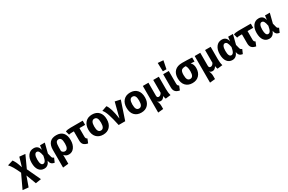

<svg xmlns="http://www.w3.org/2000/svg" viewBox="185 -2653 7030 4693"><g transform="rotate(-30 3700.0 -307.0)"><path d="M328 -185 506 196 349 221 244 -59 144 221 -17 204 165 -183Q106 -311 66 -379Q26 -447 -22 -498L133 -545Q170 -491 193 -441Q216 -391 248 -289L323 -544L485 -528Z M726 -548Q855 -548 884 -410L900 -531H1035L966 -260L993 -155Q1004 -110 1049 -101L998 17Q899 4 881 -77L874 -113Q823 17 710 17Q616 17 561.5 -55Q507 -127 507 -261Q507 -389 565.5 -468.5Q624 -548 726 -548ZM667 -261Q667 -98 743 -98Q778 -98 803 -136Q828 -174 845 -272Q828 -363 806 -398Q784 -433 747 -433Q710 -433 688.5 -389.5Q667 -346 667 -261Z M1614 -267Q1614 -144 1557 -63.5Q1500 17 1404 17Q1321 17 1274 -46V205L1116 222V-275Q1116 -408 1177.5 -478Q1239 -548 1362 -548Q1485 -548 1549.5 -476.5Q1614 -405 1614 -267ZM1357 -99Q1451 -99 1451 -265Q1451 -358 1428.5 -395.5Q1406 -433 1363 -433Q1314 -433 1294 -392.5Q1274 -352 1274 -260V-152Q1305 -99 1357 -99Z M2105 -413H1945V-179Q1945 -143 1954.5 -125.5Q1964 -108 1988 -97L1942 17Q1863 3 1825 -37.5Q1787 -78 1787 -158V-413H1739Q1682 -413 1645 -402L1617 -508Q1670 -531 1758 -531H2105Z M2373 -548Q2495 -548 2564 -473.5Q2633 -399 2633 -265Q2633 -136 2563.5 -59.5Q2494 17 2373 17Q2252 17 2182.5 -57.5Q2113 -132 2113 -266Q2113 -395 2182.5 -471.5Q2252 -548 2373 -548ZM2373 -432Q2277 -432 2277 -266Q2277 -179 2300.5 -139Q2324 -99 2373 -99Q2469 -99 2469 -265Q2469 -352 2445.5 -392Q2422 -432 2373 -432Z M2783 -548Q2863 -452 2909 -127L3017 -547L3170 -513L2998 0H2813Q2771 -200 2730.5 -323Q2690 -446 2640 -498Z M3449 -548Q3571 -548 3640 -473.5Q3709 -399 3709 -265Q3709 -136 3639.5 -59.5Q3570 17 3449 17Q3328 17 3258.5 -57.5Q3189 -132 3189 -266Q3189 -395 3258.5 -471.5Q3328 -548 3449 -548ZM3449 -432Q3353 -432 3353 -266Q3353 -179 3376.5 -139Q3400 -99 3449 -99Q3545 -99 3545 -265Q3545 -352 3521.5 -392Q3498 -432 3449 -432Z M4277 0 4132 17Q4118 -12 4109 -69Q4065 8 4001 8Q3943 8 3912 -34Q3951 37 3951 113V205L3802 220V-531H3960V-167Q3960 -106 4010 -106Q4060 -106 4095 -170V-531H4253V-182Q4253 -78 4277 0Z M4398 -836 4552 -824 4506 -596H4405ZM4534 -531V-179Q4534 -143 4543.5 -125.5Q4553 -108 4577 -97L4531 17Q4453 3 4414.5 -38.5Q4376 -80 4376 -159V-531Z M5194 -531V-416L5089 -423Q5153 -369 5153 -259Q5153 -135 5083 -59Q5013 17 4893 17Q4772 17 4702.5 -57.5Q4633 -132 4633 -266Q4633 -394 4704 -467Q4775 -540 4916 -540Q5039 -540 5194 -531ZM4893 -99Q4989 -99 4989 -259Q4989 -380 4949 -427H4948Q4861 -427 4829 -394.5Q4797 -362 4797 -265Q4797 -178 4820.5 -138.5Q4844 -99 4893 -99Z M5740 0 5595 17Q5581 -12 5572 -69Q5528 8 5464 8Q5406 8 5375 -34Q5414 37 5414 113V205L5265 220V-531H5423V-167Q5423 -106 5473 -106Q5523 -106 5558 -170V-531H5716V-182Q5716 -78 5740 0Z M6036 -548Q6165 -548 6194 -410L6210 -531H6345L6276 -260L6303 -155Q6314 -110 6359 -101L6308 17Q6209 4 6191 -77L6184 -113Q6133 17 6020 17Q5926 17 5871.5 -55Q5817 -127 5817 -261Q5817 -389 5875.5 -468.5Q5934 -548 6036 -548ZM5977 -261Q5977 -98 6053 -98Q6088 -98 6113 -136Q6138 -174 6155 -272Q6138 -363 6116 -398Q6094 -433 6057 -433Q6020 -433 5998.5 -389.5Q5977 -346 5977 -261Z M6849 -413H6689V-179Q6689 -143 6698.5 -125.5Q6708 -108 6732 -97L6686 17Q6607 3 6569 -37.5Q6531 -78 6531 -158V-413H6483Q6426 -413 6389 -402L6361 -508Q6414 -531 6502 -531H6849Z M7076 -548Q7205 -548 7234 -410L7250 -531H7385L7316 -260L7343 -155Q7354 -110 7399 -101L7348 17Q7249 4 7231 -77L7224 -113Q7173 17 7060 17Q6966 17 6911.5 -55Q6857 -127 6857 -261Q6857 -389 6915.5 -468.5Q6974 -548 7076 -548ZM7017 -261Q7017 -98 7093 -98Q7128 -98 7153 -136Q7178 -174 7195 -272Q7178 -363 7156 -398Q7134 -433 7097 -433Q7060 -433 7038.5 -389.5Q7017 -346 7017 -261Z"/></g></svg>

Font: FiraGO
Style: Bold
Weight: 700
Designer: bBox Type
Foundry: bBox Type GmbH
Version: Version 1.001;PS 001.001;hotconv 1.0.88;makeotf.lib2.5.64775